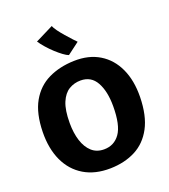

<svg xmlns="http://www.w3.org/2000/svg" viewBox="-178 -1148 1132 1284"><g transform="rotate(-20 388.0 -506.5)"><path d="M386 8Q276 10 198.2 -36.8Q120.5 -83.5 80.2 -170.2Q40 -257 42 -375Q44.5 -507 90.8 -588.8Q137 -670.5 217 -709.2Q297 -748 400 -751Q505.5 -754 581 -708.2Q656.5 -662.5 696.2 -576.5Q736 -490.5 734 -373Q731.5 -241 687 -157.5Q642.5 -74 565 -34Q487.5 6 386 8ZM389 -126Q461 -126 502.5 -184.2Q544 -242.5 544 -378Q544 -483 508 -548Q472 -613 397 -613Q351.5 -613 314 -590.5Q276.5 -568 254.2 -515Q232 -462 232 -370Q232 -299 249.5 -244Q267 -189 301.8 -157.5Q336.5 -126 389 -126ZM468 -863 383 -799Q368 -804 345.2 -820.8Q322.5 -837.5 297.2 -860.8Q272 -884 249.8 -909.5Q227.5 -935 213 -957L341 -1021Q346 -1006.5 363.2 -983Q380.5 -959.5 402 -934.8Q423.5 -910 442 -890.2Q460.5 -870.5 468 -863Z"/></g></svg>

Font: Merriweather Sans Black
Style: Regular
Weight: 900
Designer: Eben Sorkin
Foundry: Eben Sorkin
Version: Version 1.008; ttfautohint (v1.7.19-72a1) -l 8 -r 50 -G 200 